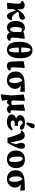

<svg xmlns="http://www.w3.org/2000/svg" viewBox="2236 -3064 1022 5535"><g transform="rotate(90 2747.5 -296.0)"><path d="M78 16 58 -4 85 -214V-318Q85 -358 74.5 -374Q64 -390 41 -390H20L5 -426Q25 -461 59.5 -479Q94 -497 135 -497Q188 -497 218 -467.5Q248 -438 248 -368Q248 -347 247.5 -326Q247 -305 246 -283Q278 -333 311 -376.5Q344 -420 371 -442Q405 -471 435.5 -485Q466 -499 497 -504Q520 -500 534.5 -481.5Q549 -463 549 -426Q549 -383 515.5 -361Q482 -339 422 -334L352 -327Q343 -318 334 -309Q325 -300 317 -289Q360 -226 393 -191Q426 -156 452.5 -142Q479 -128 501 -128Q515 -128 525.5 -130Q536 -132 546 -136L562 -104Q555 -78 538.5 -50Q522 -22 498 -3Q474 16 442 16Q424 16 406 7.5Q388 -1 369 -27Q350 -53 328.5 -104Q307 -155 281 -239Q273 -226 264 -211.5Q255 -197 246 -182Q245 -133 243.5 -83.5Q242 -34 240 1Z M759 -237Q759 -144 781 -109Q803 -74 833 -74Q858 -74 879 -110.5Q900 -147 902 -241L905 -375Q875 -420 835 -420Q804 -420 781.5 -377.5Q759 -335 759 -237ZM776 15Q689 15 636 -51.5Q583 -118 583 -234Q583 -360 637.5 -431.5Q692 -503 782 -503Q825 -503 857.5 -484Q890 -465 909 -433L912 -474L1082 -498L1100 -486Q1085 -386 1075 -305Q1065 -224 1065 -152Q1065 -89 1107 -89Q1128 -89 1140 -95L1156 -56Q1143 -27 1110 -5.5Q1077 16 1034 16Q994 16 958.5 -9.5Q923 -35 917 -74Q892 -28 854.5 -6.5Q817 15 776 15Z M1417 16Q1304 16 1244 -72.5Q1184 -161 1184 -336Q1184 -472 1216.5 -557Q1249 -642 1304.5 -681.5Q1360 -721 1429 -721Q1541 -721 1599.5 -633Q1658 -545 1658 -370Q1658 -171 1592 -77.5Q1526 16 1417 16ZM1418 -661Q1402 -661 1389 -650.5Q1376 -640 1367.5 -612.5Q1359 -585 1354.5 -533Q1350 -481 1350 -397H1490Q1487 -541 1467 -601Q1447 -661 1418 -661ZM1423 -44Q1439 -44 1451.5 -54.5Q1464 -65 1472.5 -94.5Q1481 -124 1486 -180Q1491 -236 1491 -327H1351Q1353 -222 1362.5 -160Q1372 -98 1388 -71Q1404 -44 1423 -44Z M1881 16Q1817 16 1787 -18Q1757 -52 1754 -127L1741 -465L1921 -498L1939 -487Q1933 -381 1928.5 -316Q1924 -251 1922 -213Q1920 -175 1920 -148Q1920 -112 1933.5 -100.5Q1947 -89 1970 -89Q1987 -89 1999 -95L2016 -55Q1995 -20 1960 -2Q1925 16 1881 16Z M2288 16Q2220 16 2164 -13.5Q2108 -43 2075 -99.5Q2042 -156 2042 -237Q2042 -317 2075.5 -373Q2109 -429 2185.5 -460Q2262 -491 2390 -495L2622 -502L2629 -368L2447 -385Q2493 -355 2517.5 -312Q2542 -269 2542 -218Q2542 -158 2511.5 -104.5Q2481 -51 2424.5 -17.5Q2368 16 2288 16ZM2218 -271Q2218 -206 2229 -155.5Q2240 -105 2260.5 -76.5Q2281 -48 2310 -48Q2334 -48 2348 -70.5Q2362 -93 2368 -128.5Q2374 -164 2374 -203Q2374 -249 2364.5 -293.5Q2355 -338 2338 -374Q2321 -410 2296 -428Q2261 -413 2239.5 -372Q2218 -331 2218 -271Z M3122 16Q3083 16 3055 -6Q3027 -28 3015 -68Q2980 16 2914 16Q2881 16 2857 -21L2882 160L2719 195L2699 175L2731 -114L2703 -470L2870 -503L2888 -492Q2885 -403 2882.5 -340.5Q2880 -278 2878.5 -231.5Q2877 -185 2876 -144Q2896 -111 2936 -111Q2953 -111 2972.5 -117Q2992 -123 3006 -137L2993 -470L3160 -503L3178 -492Q3172 -386 3167.5 -319.5Q3163 -253 3161 -214Q3159 -175 3159 -148Q3159 -111 3169 -100Q3179 -89 3199 -89Q3216 -89 3228 -95L3245 -55Q3226 -21 3195.5 -2.5Q3165 16 3122 16Z M3490 16Q3433 16 3384.5 0.5Q3336 -15 3306.5 -45Q3277 -75 3277 -118Q3277 -144 3288.5 -169.5Q3300 -195 3328.5 -216Q3357 -237 3407 -249Q3352 -263 3324.5 -294.5Q3297 -326 3297 -367Q3297 -426 3352 -464.5Q3407 -503 3520 -503Q3569 -503 3612 -493Q3655 -483 3684.5 -464.5Q3714 -446 3721 -420Q3721 -358 3662 -358Q3646 -358 3632 -361.5Q3618 -365 3601 -377Q3584 -389 3559 -413L3531 -441Q3526 -440 3519 -440Q3492 -440 3472 -423Q3452 -406 3452 -373Q3452 -344 3474 -323Q3496 -302 3547 -302Q3562 -302 3572.5 -302.5Q3583 -303 3606 -304V-208Q3581 -210 3568 -210Q3555 -210 3544 -210Q3501 -210 3476.5 -195.5Q3452 -181 3452 -152Q3452 -131 3474 -112Q3496 -93 3541 -93Q3581 -93 3622.5 -106Q3664 -119 3701 -155L3740 -117Q3709 -56 3641 -20Q3573 16 3490 16ZM3505 -563 3540 -709Q3551 -753 3567 -770Q3583 -787 3610 -787Q3637 -787 3656 -771Q3675 -755 3675 -726Q3675 -704 3664.5 -685Q3654 -666 3634 -640L3558 -540Z M3955 0Q3940 -58 3922.5 -112Q3905 -166 3886 -221Q3865 -285 3848.5 -321Q3832 -357 3818.5 -372Q3805 -387 3792 -387Q3775 -387 3760 -381L3744 -417Q3772 -463 3810.5 -480.5Q3849 -498 3889 -498Q3925 -498 3954.5 -479Q3984 -460 4007.5 -413Q4031 -366 4048 -283Q4059 -229 4066 -182.5Q4073 -136 4078 -81Q4094 -113 4110.5 -153.5Q4127 -194 4140 -240Q4118 -293 4108.5 -332.5Q4099 -372 4099 -402Q4099 -449 4122.5 -476.5Q4146 -504 4181 -504Q4210 -504 4226 -497.5Q4242 -491 4257 -475Q4262 -457 4264 -442.5Q4266 -428 4266 -407Q4266 -349 4239.5 -280Q4213 -211 4173.5 -139.5Q4134 -68 4096 0Z M4567 16Q4496 16 4439.5 -14Q4383 -44 4350.5 -102Q4318 -160 4318 -244Q4318 -327 4350.5 -385Q4383 -443 4441 -473Q4499 -503 4576 -503Q4689 -503 4757.5 -440Q4826 -377 4826 -251Q4826 -167 4792.5 -107Q4759 -47 4701 -15.5Q4643 16 4567 16ZM4585 -48Q4618 -48 4634 -81Q4650 -114 4650 -187Q4650 -279 4635.5 -334Q4621 -389 4599.5 -414Q4578 -439 4556 -439Q4526 -439 4510 -407.5Q4494 -376 4494 -296Q4494 -205 4508 -150.5Q4522 -96 4543 -72Q4564 -48 4585 -48Z M5134 16Q5066 16 5010 -13.5Q4954 -43 4921 -99.5Q4888 -156 4888 -237Q4888 -317 4921.5 -373Q4955 -429 5031.5 -460Q5108 -491 5236 -495L5468 -502L5475 -368L5293 -385Q5339 -355 5363.5 -312Q5388 -269 5388 -218Q5388 -158 5357.5 -104.5Q5327 -51 5270.5 -17.5Q5214 16 5134 16ZM5064 -271Q5064 -206 5075 -155.5Q5086 -105 5106.5 -76.5Q5127 -48 5156 -48Q5180 -48 5194 -70.5Q5208 -93 5214 -128.5Q5220 -164 5220 -203Q5220 -249 5210.5 -293.5Q5201 -338 5184 -374Q5167 -410 5142 -428Q5107 -413 5085.5 -372Q5064 -331 5064 -271Z"/></g></svg>

Font: Source Serif 4 Black
Style: Regular
Weight: 900
Designer: Frank Grießhammer
Foundry: Adobe
Version: Version 4.005;hotconv 1.1.0;makeotfexe 2.6.0